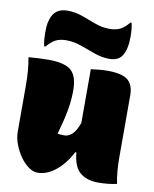

<svg xmlns="http://www.w3.org/2000/svg" viewBox="-91 -891 782 974"><g transform="rotate(10 300.0 -404.0)"><path d="M125 -560Q209 -560 242.5 -531Q276 -502 276 -428Q276 -379 267 -327.5Q258 -276 236 -199Q244 -197 253.5 -196.5Q263 -196 272 -196Q291 -196 310 -212.5Q329 -229 345 -273V-550Q366 -553 389.5 -555Q413 -557 430 -557Q505 -557 535 -532.5Q565 -508 565 -454V-140Q565 -57 577 0Q533 10 480 10Q424 10 388.5 -18.5Q353 -47 346 -122H341Q307 -58 262 -22Q217 14 169 14Q147 14 123 -3Q99 -20 79.5 -48Q60 -76 47.5 -109Q35 -142 35 -174V-410Q35 -492 23 -555Q48 -557 74 -558.5Q100 -560 125 -560ZM401 -768Q435 -768 457 -779Q479 -790 502 -818H508Q515 -789 515 -748Q515 -732 513.5 -715Q512 -698 507 -679Q497 -646 478.5 -632Q460 -618 428 -618Q389 -618 350.5 -632Q312 -646 274 -659.5Q236 -673 199 -673Q165 -673 143 -661.5Q121 -650 98 -623H92Q85 -651 85 -692Q85 -707 86 -724Q87 -741 93 -760Q111 -822 177 -822Q218 -822 255 -808.5Q292 -795 328 -781.5Q364 -768 401 -768Z"/></g></svg>

Font: Recursive Sn Csl St XBk
Style: Regular
Weight: 1000
Version: Version 1.079;hotconv 1.0.112;makeotfexe 2.5.65598; ttfautoh